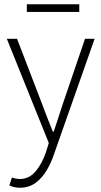

<svg xmlns="http://www.w3.org/2000/svg" viewBox="-20 -662 476 901"><path d="M73 219Q59 219 46 216Q33 213 24 208L36 171Q44 174 54 176Q64 178 73 178Q117 178 147.5 141.5Q178 105 196 51L209 9L12 -480H60L176 -178Q187 -148 201 -112Q215 -76 228 -44H232Q243 -76 254.5 -112Q266 -148 276 -178L379 -480H424L234 60Q221 100 199.5 136.5Q178 173 147 196Q116 219 73 219ZM106 -606V-642H352V-606Z"/></svg>

Font: Source Sans 3 Light
Style: Regular
Weight: 300
Designer: Paul D. Hunt
Foundry: Adobe
Version: Version 3.052;hotconv 1.1.0;makeotfexe 2.6.0